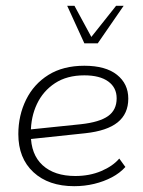

<svg xmlns="http://www.w3.org/2000/svg" viewBox="-20 -630 491 660"><path d="M235 10Q147 10 95 -38Q43 -86 43 -169Q43 -233 69.5 -287Q96 -341 146.5 -372.5Q197 -404 270 -404Q343 -404 382 -373Q421 -342 421 -291Q421 -239 384.5 -209.5Q348 -180 273 -172L75 -151L74 -184L258 -203Q322 -210 351.5 -231Q381 -252 381 -292Q381 -329 352 -350Q323 -371 270 -371Q210 -371 169 -344Q128 -317 107 -272.5Q86 -228 86 -174V-168Q86 -99 126.5 -62Q167 -25 239 -25Q288 -25 328 -42Q368 -59 390 -85L411 -56Q392 -35 364.5 -20.5Q337 -6 304 2Q271 10 235 10ZM270 -481 211 -610H236L294 -503L379 -610H405L316 -481Z"/></svg>

Font: Rokkitt SemiBold ExtraLight
Style: Italic
Weight: 250
Italic angle: -9°
Version: Version 3.103